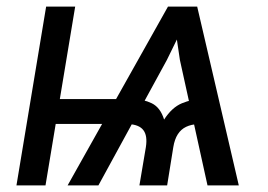

<svg xmlns="http://www.w3.org/2000/svg" viewBox="-20 -561 812 581"><path d="M607.9 0 524.4 -379.4 500.5 -541H576.7L702.6 0ZM29.8 0 119.6 -541H207.5L117.7 0ZM107.9 -186 120.1 -261.2H366.2L354 -186ZM401.9 0 421.4 -115.7Q426.8 -150.4 413.8 -167.2Q400.9 -184.1 368.7 -185.5L381.3 -261.2Q413.1 -261.2 439.2 -248.5Q465.3 -235.8 476.6 -199.2Q500 -235.8 530.5 -248.5Q561 -261.2 592.3 -261.2L579.6 -185.5Q558.6 -184.6 543.2 -177.2Q527.8 -169.9 518.1 -154.8Q508.3 -139.6 504.4 -115.7L485.8 0ZM184.6 0 488.3 -541H564L484.9 -379.4L277.8 0Z"/></svg>

Font: Inter 17pt
Style: Italic
Weight: 400
Italic angle: -9.3988°
Version: Version 4.001;git-66647c0bb